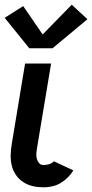

<svg xmlns="http://www.w3.org/2000/svg" viewBox="-33 -791 393 819"><path d="M153 8Q129 8 107 3Q85 -2 66.5 -14Q48 -26 35.5 -44Q23 -62 17.5 -83.5Q12 -105 12.5 -128.5Q13 -152 17 -176L74 -520H185L125 -160Q123 -148 122 -136.5Q121 -125 124 -114Q127 -103 134 -95Q141 -87 153 -87Q164 -87 176 -90.5Q188 -94 197 -103L280 -64Q270 -48 256 -34Q242 -20 225 -10Q208 0 189.5 4Q171 8 153 8ZM92 -585 -13 -715 66 -765 149 -644 273 -771 340 -709 191 -585Z"/></svg>

Font: Iosevka QP
Style: Bold Italic
Weight: 700
Italic angle: -9°
Designer: Belleve Invis
Foundry: Belleve Invis
Version: Version 20.0.0; ttfautohint (v1.8.4)